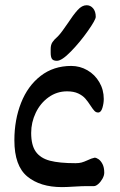

<svg xmlns="http://www.w3.org/2000/svg" viewBox="-20 -725 467 749"><path d="M386.7 -51.3Q386.7 -40.5 379.9 -28.1Q373 -15.6 363.5 -7.3Q354 1 346.7 1H317.9Q301.3 1 270 2.9Q238.8 4.9 221.7 4.9Q136.7 4.9 86.4 -36.6Q36.1 -78.1 36.1 -177.7Q36.1 -257.8 62.3 -324Q88.4 -390.1 138.7 -429Q189 -467.8 257.8 -467.8Q292 -467.8 321 -450.9Q350.1 -434.1 367.4 -404.5Q384.8 -375 384.8 -338.9Q384.8 -321.8 379.4 -304Q374 -286.1 362.8 -286.1Q354.5 -286.1 348.4 -292.5Q342.3 -298.8 333.5 -312.5Q322.8 -329.1 312.7 -340.6Q302.7 -352.1 285.2 -360.4Q267.6 -368.7 241.7 -368.7Q201.7 -368.7 169.4 -345.5Q137.2 -322.3 119.4 -284.9Q101.6 -247.6 101.6 -206.5Q101.6 -158.7 119.6 -133.3Q137.7 -107.9 174.6 -98.1Q211.4 -88.4 274.9 -88.4Q288.6 -88.4 298.3 -91.1Q308.1 -93.8 320.8 -99.6Q336.9 -107.4 349.1 -109.9Q355.5 -109.9 364.3 -104Q373 -98.1 379.9 -85Q386.7 -71.8 386.7 -51.3ZM177.7 -533.7Q177.7 -550.3 184.6 -560.5Q191.4 -570.8 205.6 -583Q213.4 -590.8 223.4 -604.5Q233.4 -618.2 242.7 -631.8Q266.1 -667.5 283 -686Q299.8 -704.6 317.9 -704.6Q333 -704.6 343.3 -692.4Q353.5 -680.2 353.5 -659.2Q353.5 -647.9 323 -604.5Q292.5 -561 256.8 -524.4Q221.2 -487.8 202.1 -487.8Q187.5 -487.8 182.6 -495.4Q177.7 -502.9 177.7 -519.5Z"/></svg>

Font: Dekko
Style: Regular
Weight: 400
Designer: Multiple
Foundry: Sorkin Type
Version: Version 2.001